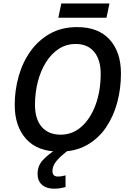

<svg xmlns="http://www.w3.org/2000/svg" viewBox="-20 -885 766 1133"><path d="M331.1 9.8Q201.2 9.8 134 -65.2Q66.9 -140.1 66.9 -265.1Q66.9 -352.5 90.1 -434.8Q113.3 -517.1 159.9 -582.5Q206.5 -647.9 275.4 -686.5Q344.2 -725.1 435.5 -725.1Q560.5 -725.1 627.2 -651.4Q693.8 -577.6 693.8 -451.2Q693.8 -362.8 671.9 -280.5Q649.9 -198.2 605.2 -132.6Q560.5 -66.9 492.2 -28.6Q423.8 9.8 331.1 9.8ZM337.9 -90.3Q408.7 -90.3 461.9 -138.4Q515.1 -186.5 544.7 -268.1Q574.2 -349.6 574.2 -450.2Q574.2 -531.7 535.9 -578.6Q497.6 -625.5 426.8 -625.5Q371.6 -625.5 327.4 -596.9Q283.2 -568.4 251.7 -518.3Q220.2 -468.3 203.4 -403.6Q186.5 -338.9 186.5 -266.1Q186.5 -182.1 226.3 -136.2Q266.1 -90.3 337.9 -90.3ZM324.2 -780.3 341.8 -864.7H626L608.4 -780.3ZM298.8 228.5Q254.9 228.5 228.3 205.8Q201.7 183.1 201.7 141.6Q201.7 93.8 231.9 60.8Q262.2 27.8 307.6 -1L383.8 0Q362.3 17.1 340.3 36.6Q318.4 56.2 304 78.1Q289.6 100.1 289.6 125Q289.6 156.7 321.3 156.7Q333.5 156.7 344.5 154.8Q355.5 152.8 366.7 149.9V218.8Q351.1 223.1 334.5 225.8Q317.9 228.5 298.8 228.5Z"/></svg>

Font: Open Sans SemiBold
Style: Italic
Weight: 600
Italic angle: -12°
Designer: Monotype Design Team
Foundry: Monotype Imaging Inc.
Version: Version 3.003; ttfautohint (v1.8.4)